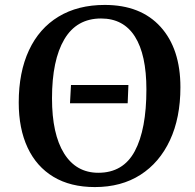

<svg xmlns="http://www.w3.org/2000/svg" viewBox="-20 -745 790 779"><path d="M365 14Q266 14 197 -27.5Q128 -69 92 -146Q56 -223 56 -329Q56 -452 97.5 -541Q139 -630 217.5 -677.5Q296 -725 405 -725Q551 -725 631.5 -636Q712 -547 712 -391Q712 -267 669.5 -176Q627 -85 549.5 -35.5Q472 14 365 14ZM379 -44Q480 -44 527 -132Q574 -220 574 -382Q574 -523 527.5 -596.5Q481 -670 390 -670Q291 -670 241 -585.5Q191 -501 191 -346Q191 -201 240 -122.5Q289 -44 379 -44ZM264 -326 268 -400H501L498 -326Z"/></svg>

Font: Literata 36pt SemiBold
Style: Italic
Weight: 600
Italic angle: -2°
Designer: Latin by Veronika Burian and Jose Scaglione. Greek by Irene Vlachou. Cyrillic by Vera Evstafieva
Foundry: TypeTogether
Version: Version 3.002